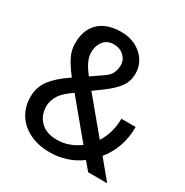

<svg xmlns="http://www.w3.org/2000/svg" viewBox="-168 -857 965 1002"><g transform="rotate(30 314.5 -355.5)"><path d="M267.6 10.3Q197.3 10.3 145.3 -15.4Q93.3 -41 64.7 -86.4Q36.1 -131.8 36.1 -191.4Q36.1 -250 69.3 -293.9Q102.5 -337.9 168.5 -382.3Q169.9 -383.3 171.1 -384Q172.4 -384.8 173.3 -385.3Q135.3 -433.6 116.7 -471.4Q98.1 -509.3 98.1 -549.3Q98.1 -604.5 119.6 -642.8Q141.1 -681.2 181.2 -701.2Q221.2 -721.2 276.9 -721.2Q328.6 -721.2 367.7 -700.7Q406.7 -680.2 428.7 -646Q450.7 -611.8 450.7 -569.8Q450.7 -522 425 -487.1Q399.4 -452.1 349.1 -415.5L295.9 -376.5L461.9 -176.8Q481.9 -208.5 493.2 -247.1Q504.4 -285.6 504.4 -328.6H590.3Q590.3 -264.6 571.3 -210Q552.2 -155.3 516.1 -111.8L606.4 -2.4L605.5 0H493.7L452.1 -49.8Q413.1 -20.5 365.7 -5.1Q318.4 10.3 267.6 10.3ZM267.6 -64.9Q302.7 -64.9 336.9 -76.9Q371.1 -88.9 401.4 -111.3L225.1 -323.7L205.6 -309.6Q161.1 -276.4 146.7 -246.1Q132.3 -215.8 132.3 -191.4Q132.3 -136.2 167 -100.6Q201.7 -64.9 267.6 -64.9ZM247.1 -435.1 314.5 -481.4Q342.3 -500 352.3 -521.7Q362.3 -543.5 362.3 -569.8Q362.3 -599.6 338.6 -622.6Q314.9 -645.5 276.9 -645.5Q237.3 -645.5 215.8 -617.9Q194.3 -590.3 194.3 -550.3Q194.3 -524.4 207.5 -496.3Q220.7 -468.3 247.1 -435.1Z"/></g></svg>

Font: Roboto Slab LO
Style: Regular
Weight: 400
Designer: Google
Version: Version 2.000